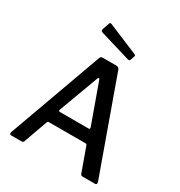

<svg xmlns="http://www.w3.org/2000/svg" viewBox="-219 -1112 1178 1260"><g transform="rotate(30 370.5 -482.0)"><path d="M41 -12 43 -21 298 -726Q301 -735 306 -738.5Q311 -742 320 -742H421Q440 -742 446 -725L699 -20Q700 -18 700 -13Q700 0 689 0H594Q581 0 577 -12L513 -190Q511 -195 509 -197Q507 -199 501 -199H224Q215 -199 212 -191L147 -10Q144 0 130 0H53Q41 0 41 -12ZM470 -293Q477 -293 478.5 -296.5Q480 -300 478 -307L370 -607Q367 -614 363 -614Q359 -614 356 -606L245 -306L244 -300Q244 -293 253 -293ZM256 -963 488 -866Q493 -864 494.5 -860Q496 -856 493 -850L484 -824Q482 -817 478 -815Q474 -813 466 -815L236 -884Q227 -887 224.5 -891.5Q222 -896 224 -904L242 -956Q243 -961 247 -963Q251 -965 256 -963Z"/></g></svg>

Font: n
Style: Regular
Weight: 500
Designer: Pablo Impallari, Rodrigo Fuenzalida
Foundry: Impallari Type
Version: Version 1.002; ttfautohint (v1.5)